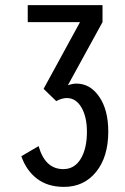

<svg xmlns="http://www.w3.org/2000/svg" viewBox="-20 -720 490 751"><path d="M245.5 -386.5Q264 -393 279 -393Q333 -393 368.2 -341.5Q403.5 -290 403.5 -205.5Q403.5 -106.5 356 -47.8Q308.5 11 230.5 11Q166.5 11 124.5 -21.2Q82.5 -53.5 63.5 -109L131 -148.5Q156.5 -58.5 227.5 -58.5Q271.5 -58.5 295.8 -98.8Q320 -139 320 -204.5Q320 -263 298.5 -299.8Q277 -336.5 241.5 -336.5Q222 -336.5 200 -324.5L150.5 -372.5L293 -633.5H88.5V-700H381V-633.5Z"/></svg>

Font: League Mono Condensed
Style: Regular
Weight: 400
Width: 1
Designer: Tyler Finck
Foundry: The League of Moveable Type / Tyler Finck
Version: Version 2.210